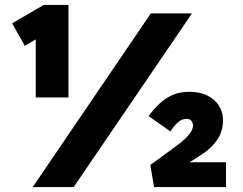

<svg xmlns="http://www.w3.org/2000/svg" viewBox="-20 -754 979 774"><path d="M124 -361V-660L147 -609L80 -569L29 -660L156 -734H256V-361H190Q175 -361 159 -361Q143 -361 124 -361ZM112 0 588 -700H754L277 0ZM601 0 586 -89 690 -165Q708 -178 723.5 -192Q739 -206 748.5 -220.5Q758 -235 758 -247Q758 -259 751.5 -267Q745 -275 733 -275Q711 -275 694.5 -258.5Q678 -242 667 -224L579 -286Q601 -316 625 -338Q649 -360 678 -372Q707 -384 744 -384Q787 -384 817.5 -368Q848 -352 863.5 -326.5Q879 -301 879 -270Q879 -226 858 -194Q837 -162 804.5 -139Q772 -116 739 -97L691 -68L692 -100H891V0Z"/></svg>

Font: Lexend Exa ExtraBold
Style: Regular
Weight: 800
Designer: Bonnie Shaver-Troup, Thomas Jockin
Foundry: Lexend
Version: Version 1.007